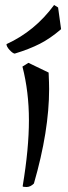

<svg xmlns="http://www.w3.org/2000/svg" viewBox="-20 -737 271 770"><path d="M175 -446Q177 -402 177 -380Q177 -212 116 -1Q102 13 86.5 13Q71 13 71 10V9Q96 -141 96 -255Q96 -369 70 -470L94 -485ZM213 -707 225 -620Q182 -583 140 -561.5Q98 -540 39 -522Q31 -523 18.5 -536.5Q6 -550 6 -560Q120 -612 197 -717Z"/></svg>

Font: Julee
Style: Regular
Weight: 400
Version: Version 1.001